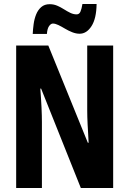

<svg xmlns="http://www.w3.org/2000/svg" viewBox="-20 -942 648 962"><path d="M547 0H385L186 -498H182Q184 -472 185.5 -448.5Q187 -425 188 -404Q189 -383 189.5 -364.5Q190 -346 190 -331V0H61V-714H222L420 -227H424Q423 -252 421.5 -275Q420 -298 419 -318Q418 -338 417.5 -356Q417 -374 417 -389V-714H547ZM464 -922Q463 -849 438.5 -811Q414 -773 379 -773Q361 -773 342 -780.5Q323 -788 305.5 -798.5Q288 -809 272.5 -816.5Q257 -824 245 -824Q235 -824 226 -811.5Q217 -799 215 -772H144Q145 -795 148.5 -821Q152 -847 161 -869.5Q170 -892 186.5 -906.5Q203 -921 229 -921Q249 -921 266.5 -913.5Q284 -906 300.5 -895.5Q317 -885 332.5 -877.5Q348 -870 364 -870Q377 -870 383 -883.5Q389 -897 393 -922Z"/></svg>

Font: Noto Sans Display ExtraCondensed
Style: Regular
Weight: 400
Width: 2
Version: Version 2.003